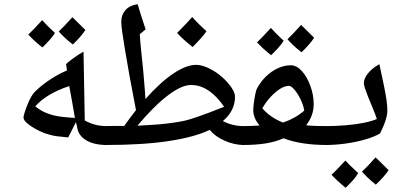

<svg xmlns="http://www.w3.org/2000/svg" viewBox="-20 -694 1913 915"><path d="M489 -3Q429 -3 391.5 -25Q354 -47 348 -86L342 -112L305 -39Q274 -42 254 -44.5Q234 -47 220 -51Q206 -55 190 -60Q170 -68 147.5 -80.5Q125 -93 108.5 -107.5Q92 -122 92 -134Q92 -142 98.5 -161.5Q105 -181 113.5 -201.5Q122 -222 129 -233Q137 -249 158 -268Q185 -293 223.5 -318Q262 -343 299 -358L295 -389Q311 -403 324.5 -413Q338 -423 351 -431.5Q364 -440 378 -448Q379 -366 381 -284Q383 -202 384 -120Q431 -93 489 -93Q498 -93 498 -85V-11Q498 -3 489 -3ZM337 -132Q331 -166 324.5 -204.5Q318 -243 310 -284Q200 -247 148 -187Q177 -164 207.5 -153Q238 -142 270 -138Q286 -136 303 -134.5Q320 -133 337 -132ZM327 -482Q305 -499 288.5 -514.5Q272 -530 260 -544Q270 -553 286 -570Q302 -587 325 -612Q332 -605 347.5 -590Q363 -575 387 -551Q366 -519 327 -482ZM182 -468Q160 -485 143 -501Q126 -517 115 -529Q130 -544 146 -560.5Q162 -577 181 -598Q188 -590 203 -574.5Q218 -559 242 -537Q232 -521 217 -504Q202 -487 182 -468Z M480 -3Q472 -3 472 -11V-85Q472 -93 480 -93Q503 -94 526 -94Q549 -94 572 -94Q586 -114 600 -132.5Q614 -151 628 -169Q609 -268 596 -339.5Q583 -411 575 -461Q567 -511 562.5 -541.5Q558 -572 558 -589Q558 -624 578.5 -646.5Q599 -669 636 -674Q643 -650 651.5 -623Q660 -596 674 -554L646 -531Q647 -512 649.5 -485.5Q652 -459 655 -430.5Q658 -402 660.5 -378Q663 -354 664 -340Q668 -298 670 -268Q672 -238 673 -222Q744 -302 806 -343.5Q868 -385 915 -385Q947 -385 989.5 -361.5Q1032 -338 1066 -299Q1100 -260 1100 -233Q1100 -166 1042 -117Q1088 -93 1143 -93Q1152 -93 1152 -85V-11Q1152 -3 1143 -3Q1097 -3 1051.5 -23Q1006 -43 979 -75Q909 -41 785.5 -22Q662 -3 480 -3ZM635 -95Q670 -97 705 -99Q740 -101 773.5 -105Q807 -109 836 -114Q865 -119 887 -126Q906 -132 927.5 -139.5Q949 -147 978.5 -158Q1008 -169 1048 -185Q1024 -220 998.5 -243Q973 -266 946.5 -277.5Q920 -289 890 -289Q845 -289 779 -238.5Q713 -188 635 -95ZM898 -470Q852 -506 824 -537Q849 -562 866.5 -580.5Q884 -599 896 -613Q910 -597 927 -580Q944 -563 964 -545Q953 -529 936 -510Q919 -491 898 -470Z M1136 -3Q1127 -3 1127 -12V-84Q1127 -93 1136 -93Q1160 -93 1180 -94Q1200 -95 1217 -96Q1187 -131 1187 -169Q1187 -184 1190 -206Q1193 -228 1197 -247Q1201 -266 1205 -273Q1223 -306 1248.5 -330.5Q1274 -355 1304.5 -369Q1335 -383 1366 -383Q1393 -383 1418 -356Q1443 -329 1459 -285Q1475 -241 1475 -198Q1475 -143 1439 -97Q1457 -95 1482 -94Q1507 -93 1539 -93Q1547 -93 1547 -85V-11Q1547 -3 1539 -3Q1414 -3 1331 -35Q1293 -18 1246 -10.5Q1199 -3 1136 -3ZM1329 -110Q1388 -130 1430 -167Q1426 -193 1412 -221.5Q1398 -250 1382 -268Q1367 -285 1357 -285Q1338 -285 1315.5 -271Q1293 -257 1270.5 -233Q1248 -209 1230 -178Q1250 -155 1275 -138Q1300 -121 1329 -110ZM1417 -445Q1395 -462 1378.5 -477.5Q1362 -493 1350 -507Q1360 -516 1376 -533Q1392 -550 1415 -575Q1422 -568 1437.5 -553Q1453 -538 1477 -514Q1456 -482 1417 -445ZM1272 -431Q1250 -448 1233 -464Q1216 -480 1205 -492Q1220 -507 1236 -523.5Q1252 -540 1271 -561Q1278 -553 1293 -537.5Q1308 -522 1332 -500Q1322 -484 1307 -467Q1292 -450 1272 -431Z M1530 -3Q1522 -3 1522 -11V-85Q1522 -93 1530 -93Q1580 -93 1628 -97Q1676 -101 1715 -109Q1754 -117 1776 -127Q1769 -148 1757.5 -176Q1746 -204 1734 -233Q1725 -256 1719.5 -272.5Q1714 -289 1714 -298Q1714 -321 1735 -346Q1756 -371 1788 -388Q1802 -325 1810 -284.5Q1818 -244 1822 -217.5Q1826 -191 1826 -166Q1826 -147 1817 -119Q1808 -91 1791 -58Q1764 -42 1721 -29.5Q1678 -17 1628.5 -10Q1579 -3 1530 -3ZM1771 186Q1729 152 1705 124Q1730 101 1770 56Q1774 60 1789.5 75Q1805 90 1832 117Q1822 132 1807 149Q1792 166 1771 186ZM1627 201Q1604 182 1587.5 166.5Q1571 151 1560 139Q1575 125 1591 108Q1607 91 1626 71Q1630 76 1645.5 91.5Q1661 107 1687 131Q1677 148 1662 165Q1647 182 1627 201Z"/></svg>

Font: Noto Naskh Arabic Medium
Style: Regular
Weight: 500
Designer: Monotype Design Team, David Williams, Mohamad Dakak and Nizar Qandah
Foundry: Monotype Imaging Inc.
Version: Version 2.016